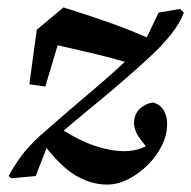

<svg xmlns="http://www.w3.org/2000/svg" viewBox="-20 -474 515 517"><path d="M268 23Q226 23 184.5 -1Q143 -25 92 -92L128 -137Q189 -97 233.5 -82Q278 -67 314 -67Q340 -67 361 -75Q382 -83 399 -97L382 -70Q358 -97 349.5 -112Q341 -127 341 -143Q341 -167 357 -181.5Q373 -196 393 -198Q412 -192 421 -176.5Q430 -161 430 -141Q430 -111 416 -82.5Q402 -54 378 -30Q354 -6 325.5 8.5Q297 23 268 23ZM76 0 11 6 3 0Q18 -27 36 -52Q54 -77 85 -106Q155 -168 227 -228.5Q299 -289 367 -356L407 -440L465 -450L475 -440Q456 -386 374 -312Q308 -252 241.5 -197.5Q175 -143 110 -87ZM59 -247 79 -394 151 -454Q215 -434 273.5 -413.5Q332 -393 394 -365L340 -301Q278 -319 222.5 -332Q167 -345 97 -361L151 -405L102 -241Z"/></svg>

Font: Lisu Bosa ExtraBold
Style: Italic
Weight: 800
Italic angle: -19°
Designer: David Morse, Annie Olsen, Victor Gaultney, Frank Grießhammer (Latin)
Foundry: SIL International
Version: Version 2.000